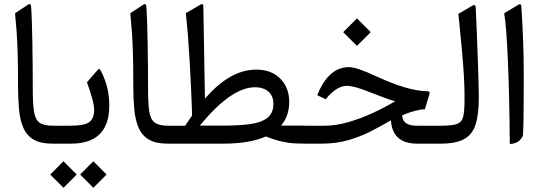

<svg xmlns="http://www.w3.org/2000/svg" viewBox="-20 -704 2659 941"><path d="M140.6 -269.5Q140.6 -318.4 140.1 -376Q139.6 -433.6 138.7 -490.2Q137.7 -546.9 136.2 -593.8Q134.8 -640.6 132.8 -667.5Q132.3 -678.7 128.7 -682.4Q125 -686 118.2 -681.6L53.7 -639.2Q58.1 -595.2 61.5 -547.9Q64.9 -500.5 66.7 -438Q68.4 -375.5 68.4 -284.7Q68.4 -220.2 73.2 -167.7Q78.1 -115.2 94.5 -77.6Q110.8 -40 144.5 -20Q178.2 0 235.8 0H252.4Q264.2 0 264.2 -37.6V-49.8Q264.2 -87.9 252.4 -87.9H238.3Q192.9 -87.9 172.4 -104Q151.9 -120.1 146.2 -159.7Q140.6 -199.2 140.6 -269.5Z M437.5 86.4 372.6 151.4 437.5 216.3 502.4 151.4ZM291 86.4 226.1 151.4 291 216.3 356 151.4ZM515.6 -187.5Q515.6 -232.4 506.1 -272.2Q496.6 -312 477.5 -351.1Q472.7 -361.3 468.5 -364.5Q464.4 -367.7 460.4 -363.3L406.2 -300.8Q423.8 -252 432.6 -219Q441.4 -186 441.4 -164.1Q441.4 -123.5 417.7 -105.7Q394 -87.9 326.7 -87.9H247.1Q220.2 -87.9 220.2 -49.8V-37.6Q220.2 0 247.1 0H328.1Q390.1 0 431.9 -20.8Q473.6 -41.5 494.6 -83Q515.6 -124.5 515.6 -187.5Z M705.6 -269.5Q705.6 -318.4 705.1 -376Q704.6 -433.6 703.6 -490.2Q702.6 -546.9 701.2 -593.8Q699.7 -640.6 697.8 -667.5Q697.3 -678.7 693.6 -682.4Q689.9 -686 683.1 -681.6L618.7 -639.2Q623 -595.2 626.5 -547.9Q629.9 -500.5 631.6 -438Q633.3 -375.5 633.3 -284.7Q633.3 -220.2 638.2 -167.7Q643.1 -115.2 659.4 -77.6Q675.8 -40 709.5 -20Q743.2 0 800.8 0H817.4Q829.1 0 829.1 -37.6V-49.8Q829.1 -87.9 817.4 -87.9H803.2Q757.8 -87.9 737.3 -104Q716.8 -120.1 711.2 -159.7Q705.6 -199.2 705.6 -269.5Z M812 0H1075.7Q1140.6 0 1192.6 -9Q1244.6 -18.1 1283.2 -35.2Q1325.2 -18.1 1366 -9.3Q1406.7 -0.5 1446.8 -0.5H1471.2Q1482.9 -0.5 1482.9 -38.1V-50.3Q1482.9 -88.4 1471.2 -88.4H1357.4Q1377.4 -111.8 1387.5 -141.1Q1397.5 -170.4 1397.5 -204.6Q1397.5 -273.9 1354 -318.4Q1310.5 -362.8 1235.8 -362.8Q1106.4 -362.8 984.4 -220.2L976.6 -669.9Q976.6 -679.7 973.4 -682.9Q970.2 -686 963.9 -682.1L890.6 -639.6Q897 -582.5 901.9 -519Q906.7 -455.6 910.2 -393.6Q913.6 -331.5 916 -278.3Q918.5 -225.1 919.9 -188Q921.4 -150.9 921.4 -137.7Q912.6 -125.5 904.3 -113Q896 -100.6 887.7 -87.9H812Q785.2 -87.9 785.2 -49.8V-37.6Q785.2 0 812 0ZM1319.8 -195.3Q1319.8 -148.4 1289.3 -125.5Q1258.8 -102.5 1204.1 -95.5Q1149.4 -88.4 1076.7 -88.4H959Q1036.6 -182.6 1104.2 -229.5Q1171.9 -276.4 1229.5 -276.4Q1257.3 -276.4 1277.6 -266.8Q1297.9 -257.3 1308.8 -239.3Q1319.8 -221.2 1319.8 -195.3Z M1729.5 -613.8 1662.1 -546.4 1729.5 -479 1796.9 -546.4ZM1576.2 -217.8Q1603 -250.5 1628.7 -266.8Q1654.3 -283.2 1678.2 -283.2Q1696.8 -283.2 1722.9 -276.4Q1749 -269.5 1783.2 -255.9Q1836.4 -234.9 1869.9 -222.9Q1903.3 -210.9 1917 -208Q1867.2 -178.2 1807.6 -150.6Q1748 -123 1687.3 -105.5Q1626.5 -87.9 1573.7 -87.9H1465.8Q1439 -87.9 1439 -49.8V-37.6Q1439 0 1465.8 0H1557.1Q1627.9 0 1687 -17.1Q1746.1 -34.2 1797.6 -60.5Q1849.1 -86.9 1896 -114.3Q1903.3 0 2024.9 0H2128.4Q2140.1 0 2140.1 -37.6V-49.8Q2140.1 -87.9 2128.4 -87.9H2022.5Q1987.3 -87.9 1969.5 -100.8Q1951.7 -113.8 1951.2 -139.2Q1985.4 -153.3 2013.2 -160.6Q2041 -168 2062.5 -168.5L2084.5 -242.2Q2086.9 -249.5 2084.5 -253.2Q2082 -256.8 2075.2 -256.8Q2043.5 -257.3 2005.1 -265.4Q1966.8 -273.4 1921.6 -289.6Q1876.5 -305.7 1824.7 -329.6Q1728 -375 1691.4 -375Q1664.6 -375 1641.6 -366Q1618.7 -356.9 1599.4 -339.1Q1580.1 -321.3 1564 -295.9Q1547.9 -270.5 1534.7 -237.3Z M2123 -87.9Q2096.2 -87.9 2096.2 -49.8V-37.6Q2096.2 0 2123 0H2140.6Q2216.3 0 2256.6 -23.4Q2296.9 -46.9 2311.8 -96.7Q2326.7 -146.5 2326.7 -225.6Q2326.7 -256.3 2325.2 -307.9Q2323.7 -359.4 2321.5 -421.6Q2319.3 -483.9 2316.7 -547.6Q2314 -611.3 2311.5 -667Q2311 -676.3 2306.6 -678.5Q2302.2 -680.7 2293.5 -675.3L2226.6 -636.2Q2237.3 -532.2 2243.9 -459Q2250.5 -385.7 2253.7 -329.6Q2256.8 -273.4 2256.8 -219.2Q2256.8 -161.6 2250.5 -133.5Q2244.1 -105.5 2220.2 -96.7Q2196.3 -87.9 2143.6 -87.9Z M2451.2 -639.2Q2457 -602.1 2461.4 -544.2Q2465.8 -486.3 2469.2 -406.7Q2472.7 -327.1 2475.1 -225.6Q2477.5 -124 2478.5 1.5Q2501.5 1 2517.3 -8.8Q2533.2 -18.6 2542 -37.6Q2544.4 -42.5 2545.7 -117.4Q2546.9 -192.4 2546.9 -347.7Q2546.9 -421.4 2543.9 -501.2Q2541 -581.1 2535.6 -668Q2535.2 -678.7 2531.7 -682.1Q2528.3 -685.5 2522 -681.6Z"/></svg>

Font: Sahel VF Regular
Style: Regular
Weight: 400
Foundry: Saber Rastikerdar (saber.rastikerdar@gmail.com)
Version: Version 3.4.0